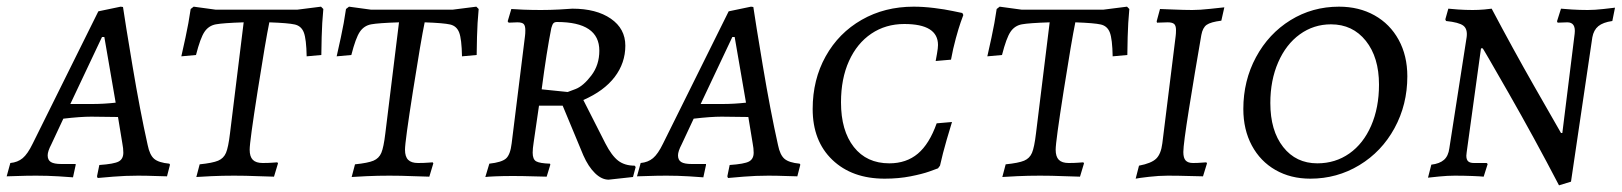

<svg xmlns="http://www.w3.org/2000/svg" viewBox="-42 -527 4865 576"><path d="M466 -36 468 -33 459 2Q449 2 423.5 1Q398 0 372 0Q334 0 297.5 3Q261 6 251 7L249 2L256 -32Q300 -35 314 -42.5Q328 -50 328 -69Q328 -82 325 -97L312 -176L232 -177Q199 -177 148 -171L112 -94Q101 -73 101 -61Q101 -47 110.5 -41Q120 -35 142 -35H185V-32L177 5Q167 4 133.5 2Q100 0 67 0Q37 0 11.5 1Q-14 2 -22 2L-11 -38Q11 -40 26 -52.5Q41 -65 56 -96L253 -493L320 -507L327 -506Q333 -464 355.5 -329.5Q378 -195 401 -92Q407 -62 420.5 -50.5Q434 -39 466 -36ZM235 -215Q269 -215 305 -219L271 -416H264L169 -215Z M546 -362 502 -358Q505 -371 514.5 -414.5Q524 -458 530 -500L539 -507L605 -498H850L921 -507L928 -500Q924 -458 923 -416Q922 -374 922 -362L878 -358Q877 -410 869.5 -429.5Q862 -449 842.5 -453.5Q823 -458 766 -460Q755 -407 731 -254.5Q707 -102 707 -78Q707 -57 716.5 -47.5Q726 -38 746 -38Q764 -38 775.5 -39Q787 -40 790 -40L792 -37L780 3Q767 3 731 1.5Q695 0 660 0Q625 0 592 1.5Q559 3 547 4L557 -34Q596 -38 612.5 -45Q629 -52 636 -68.5Q643 -85 648 -127L689 -460Q627 -458 605.5 -454Q584 -450 571.5 -431.5Q559 -413 546 -362Z M1012 -362 968 -358Q971 -371 980.5 -414.5Q990 -458 996 -500L1005 -507L1071 -498H1316L1387 -507L1394 -500Q1390 -458 1389 -416Q1388 -374 1388 -362L1344 -358Q1343 -410 1335.5 -429.5Q1328 -449 1308.5 -453.5Q1289 -458 1232 -460Q1221 -407 1197 -254.5Q1173 -102 1173 -78Q1173 -57 1182.5 -47.5Q1192 -38 1212 -38Q1230 -38 1241.5 -39Q1253 -40 1256 -40L1258 -37L1246 3Q1233 3 1197 1.5Q1161 0 1126 0Q1091 0 1058 1.5Q1025 3 1013 4L1023 -34Q1062 -38 1078.5 -45Q1095 -52 1102 -68.5Q1109 -85 1114 -127L1155 -460Q1093 -458 1071.5 -454Q1050 -450 1037.5 -431.5Q1025 -413 1012 -362Z M1559 -100Q1556 -81 1556 -69Q1556 -49 1566.5 -43Q1577 -37 1608 -36L1609 -33L1598 3Q1587 3 1556.5 2Q1526 1 1496 1Q1467 1 1444 2Q1421 3 1414 4L1426 -36Q1463 -40 1476 -51.5Q1489 -63 1493 -97L1533 -419Q1534 -426 1534 -436Q1534 -450 1529 -455Q1524 -460 1510 -460L1484 -459L1481 -463L1492 -500Q1502 -499 1528 -498Q1554 -497 1581 -497Q1608 -497 1636 -498.5Q1664 -500 1675 -501Q1747 -501 1790.5 -471Q1834 -441 1834 -390Q1834 -338 1802 -296Q1770 -254 1708 -227L1774 -97Q1793 -60 1812.5 -45Q1832 -30 1862 -30L1865 -26L1857 4L1784 12Q1763 12 1743 -7.5Q1723 -27 1708 -61L1646 -210H1575ZM1756 -375Q1756 -461 1629 -461Q1622 -461 1618.5 -457.5Q1615 -454 1612 -443Q1598 -373 1583 -259L1661 -251Q1662 -251 1685 -260Q1708 -269 1732 -300.5Q1756 -332 1756 -375Z M2357 -36 2359 -33 2350 2Q2340 2 2314.5 1Q2289 0 2263 0Q2225 0 2188.5 3Q2152 6 2142 7L2140 2L2147 -32Q2191 -35 2205 -42.5Q2219 -50 2219 -69Q2219 -82 2216 -97L2203 -176L2123 -177Q2090 -177 2039 -171L2003 -94Q1992 -73 1992 -61Q1992 -47 2001.5 -41Q2011 -35 2033 -35H2076V-32L2068 5Q2058 4 2024.5 2Q1991 0 1958 0Q1928 0 1902.5 1Q1877 2 1869 2L1880 -38Q1902 -40 1917 -52.5Q1932 -65 1947 -96L2144 -493L2211 -507L2218 -506Q2224 -464 2246.5 -329.5Q2269 -195 2292 -92Q2298 -62 2311.5 -50.5Q2325 -39 2357 -36ZM2126 -215Q2160 -215 2196 -219L2162 -416H2155L2060 -215Z M2396 -200Q2396 -288 2435 -358Q2474 -428 2543 -467.5Q2612 -507 2699 -507Q2728 -507 2760.5 -503Q2793 -499 2816 -494Q2839 -489 2845 -488L2848 -482Q2846 -477 2840 -460Q2834 -443 2825.5 -412Q2817 -381 2811 -348L2765 -344Q2766 -349 2769 -366Q2772 -383 2772 -392Q2772 -455 2671 -455Q2615 -455 2572 -426Q2529 -397 2505 -344Q2481 -291 2481 -220Q2481 -135 2519.5 -86Q2558 -37 2626 -37Q2677 -37 2711.5 -66Q2746 -95 2768 -157L2814 -161Q2810 -149 2798 -107.5Q2786 -66 2778 -30L2772 -22Q2767 -20 2746 -12.5Q2725 -5 2689.5 2Q2654 9 2612 9Q2514 9 2455 -47.5Q2396 -104 2396 -200Z M2964 -362 2920 -358Q2923 -371 2932.5 -414.5Q2942 -458 2948 -500L2957 -507L3023 -498H3268L3339 -507L3346 -500Q3342 -458 3341 -416Q3340 -374 3340 -362L3296 -358Q3295 -410 3287.5 -429.5Q3280 -449 3260.5 -453.5Q3241 -458 3184 -460Q3173 -407 3149 -254.5Q3125 -102 3125 -78Q3125 -57 3134.5 -47.5Q3144 -38 3164 -38Q3182 -38 3193.5 -39Q3205 -40 3208 -40L3210 -37L3198 3Q3185 3 3149 1.5Q3113 0 3078 0Q3043 0 3010 1.5Q2977 3 2965 4L2975 -34Q3014 -38 3030.5 -45Q3047 -52 3054 -68.5Q3061 -85 3066 -127L3107 -460Q3045 -458 3023.5 -454Q3002 -450 2989.5 -431.5Q2977 -413 2964 -362Z M3508 -71Q3508 -53 3515 -45.5Q3522 -38 3537 -38Q3551 -38 3562 -39Q3573 -40 3577 -40L3579 -37L3567 2Q3556 2 3524.5 1Q3493 0 3461 0Q3435 0 3404.5 3.5Q3374 7 3365 9L3375 -30Q3412 -37 3426.5 -51Q3441 -65 3445 -97L3485 -419Q3486 -426 3486 -437Q3486 -450 3480.5 -455Q3475 -460 3461 -460L3429 -459L3428 -463L3438 -500Q3442 -500 3476.5 -498.5Q3511 -497 3535 -497Q3557 -497 3589 -500.5Q3621 -504 3631 -505L3622 -465Q3590 -461 3578 -452.5Q3566 -444 3562 -422Q3542 -307 3525 -200.5Q3508 -94 3508 -71Z M3688 -200Q3688 -285 3726 -355.5Q3764 -426 3829.5 -466.5Q3895 -507 3975 -507Q4035 -507 4081.5 -481Q4128 -455 4154 -407.5Q4180 -360 4180 -298Q4180 -213 4141.5 -142.5Q4103 -72 4036 -31.5Q3969 9 3889 9Q3830 9 3784.5 -17Q3739 -43 3713.5 -90.5Q3688 -138 3688 -200ZM4095 -273Q4095 -355 4055.5 -404.5Q4016 -454 3951 -454Q3899 -454 3857.5 -424Q3816 -394 3792.5 -340Q3769 -286 3769 -218Q3769 -135 3807.5 -86Q3846 -37 3910 -37Q3964 -37 4006 -66.5Q4048 -96 4071.5 -150Q4095 -204 4095 -273Z M4682 -426Q4686 -460 4660 -460L4631 -459L4629 -463L4641 -501Q4650 -500 4673.5 -498.5Q4697 -497 4721 -497Q4742 -497 4768.5 -500Q4795 -503 4803 -504L4795 -464Q4767 -460 4753 -448.5Q4739 -437 4735 -415L4671 18L4635 29Q4561 -113 4483.5 -248.5Q4406 -384 4406 -382H4401L4358 -70L4357 -60Q4357 -48 4362.5 -43Q4368 -38 4380 -38H4418L4421 -35L4409 3Q4400 2 4375 1Q4350 0 4322 0Q4301 0 4275.5 2.5Q4250 5 4242 6L4252 -33Q4277 -36 4290 -47.5Q4303 -59 4306 -82L4358 -416Q4361 -440 4348 -450Q4335 -460 4296 -464Q4294 -468 4294 -469L4303 -501Q4311 -500 4332.5 -498.5Q4354 -497 4376 -497Q4393 -497 4410.5 -498.5Q4428 -500 4433 -501Q4497 -380 4560 -269.5Q4623 -159 4641 -128H4645Z"/></svg>

Font: Alegreya SC
Style: Italic
Weight: 400
Italic angle: -7°
Designer: Juan Pablo del Peral
Foundry: Huerta Tipografica
Version: Version 2.007; ttfautohint (v1.6)